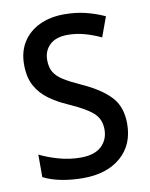

<svg xmlns="http://www.w3.org/2000/svg" viewBox="-83 -836 667 856"><g transform="rotate(-10 250.5 -408.0)"><path d="M459 -246Q459 -151 395.5 -96Q332 -41 225 -41Q173 -41 126.5 -50Q80 -59 45 -77V-179Q83 -160 131.5 -146.5Q180 -133 229 -133Q292 -133 323.5 -162.5Q355 -192 355 -238Q355 -286 322.5 -314.5Q290 -343 215 -376Q169 -396 132 -422.5Q95 -449 73.5 -488Q52 -527 52 -585Q52 -643 78.5 -685.5Q105 -728 153.5 -751.5Q202 -775 267 -775Q318 -775 363 -764Q408 -753 449 -734L416 -644Q378 -662 341 -672Q304 -682 266 -682Q213 -682 185 -655.5Q157 -629 157 -587Q157 -554 170 -532Q183 -510 212 -492Q241 -474 290 -452Q372 -415 415.5 -369.5Q459 -324 459 -246Z"/></g></svg>

Font: Noto Sans Tamil UI SemiCondensed Medium
Style: Regular
Weight: 500
Width: 4
Designer: Jelle Bosma - Monotype Design Team
Foundry: Monotype Imaging Inc.
Version: Version 2.004; ttfautohint (v1.8.4.7-5d5b)